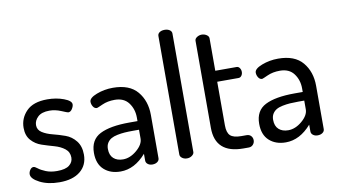

<svg xmlns="http://www.w3.org/2000/svg" viewBox="-76 -935 1969 1118"><g transform="rotate(-10 908.5 -376.0)"><path d="M191 -59Q241 -59 263.5 -77Q286 -95 286 -122Q286 -155 261 -174.5Q236 -194 200 -204Q164 -214 128 -226Q92 -238 67 -266Q42 -294 42 -340Q42 -397 82.5 -438.5Q123 -480 206 -480Q259 -480 303 -463.5Q347 -447 347 -426Q347 -414 337.5 -399Q328 -384 314 -384Q310 -384 275.5 -398.5Q241 -413 207 -413Q161 -413 138.5 -391.5Q116 -370 116 -343Q116 -315 141 -299Q166 -283 202 -274Q238 -265 274.5 -252Q311 -239 336 -207.5Q361 -176 361 -126Q361 -64 317 -28Q273 8 194 8Q126 8 78 -16.5Q30 -41 30 -68Q30 -81 38.5 -93.5Q47 -106 59 -106Q67 -106 82 -94Q97 -82 125 -70.5Q153 -59 191 -59Z M594 -480Q692 -480 738.5 -424.5Q785 -369 785 -286V-30Q785 -17 773.5 -8.5Q762 0 744 0Q728 0 717 -8.5Q706 -17 706 -30V-70Q638 8 555 8Q495 8 457.5 -26Q420 -60 420 -125Q420 -203 480 -233.5Q540 -264 654 -264H702V-285Q702 -335 674.5 -372Q647 -409 592 -409Q550 -409 518 -394.5Q486 -380 483 -380Q469 -380 460.5 -393.5Q452 -407 452 -422Q452 -445 497.5 -462.5Q543 -480 594 -480ZM702 -161V-213H667Q638 -213 617 -211.5Q596 -210 573.5 -205.5Q551 -201 536.5 -192.5Q522 -184 513 -169.5Q504 -155 504 -134Q504 -97 525 -78Q546 -59 581 -59Q623 -59 662.5 -92.5Q702 -126 702 -161Z M991 -731V-30Q991 -19 978.5 -9.5Q966 0 949 0Q932 0 920 -9Q908 -18 908 -30V-731Q908 -744 919.5 -752Q931 -760 949 -760Q967 -760 979 -752Q991 -744 991 -731Z M1199 -409V-151Q1199 -108 1217.5 -90.5Q1236 -73 1282 -73H1313Q1330 -73 1339.5 -62.5Q1349 -52 1349 -37Q1349 -22 1339 -11Q1329 0 1313 0H1282Q1116 0 1116 -151V-666Q1116 -678 1129 -686.5Q1142 -695 1157 -695Q1173 -695 1186 -686.5Q1199 -678 1199 -666V-474H1325Q1336 -474 1343 -464Q1350 -454 1350 -441Q1350 -428 1343 -418.5Q1336 -409 1325 -409Z M1571 -480Q1669 -480 1715.5 -424.5Q1762 -369 1762 -286V-30Q1762 -17 1750.5 -8.5Q1739 0 1721 0Q1705 0 1694 -8.5Q1683 -17 1683 -30V-70Q1615 8 1532 8Q1472 8 1434.5 -26Q1397 -60 1397 -125Q1397 -203 1457 -233.5Q1517 -264 1631 -264H1679V-285Q1679 -335 1651.5 -372Q1624 -409 1569 -409Q1527 -409 1495 -394.5Q1463 -380 1460 -380Q1446 -380 1437.5 -393.5Q1429 -407 1429 -422Q1429 -445 1474.5 -462.5Q1520 -480 1571 -480ZM1679 -161V-213H1644Q1615 -213 1594 -211.5Q1573 -210 1550.5 -205.5Q1528 -201 1513.5 -192.5Q1499 -184 1490 -169.5Q1481 -155 1481 -134Q1481 -97 1502 -78Q1523 -59 1558 -59Q1600 -59 1639.5 -92.5Q1679 -126 1679 -161Z"/></g></svg>

Font: Dosis
Style: Medium
Weight: 500
Designer: Edgar Tolentino, Pablo Impallari, Igino Marini
Foundry: Edgar Tolentino, Pablo Impallari, Igino Marini
Version: Version 1.007